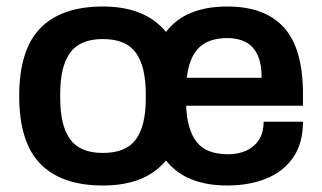

<svg xmlns="http://www.w3.org/2000/svg" viewBox="-20 -558 990 590"><path d="M296 12Q169 12 104 -54.5Q39 -121 39 -263Q39 -405 104 -471.5Q169 -538 296 -538Q361 -538 409.5 -518.5Q458 -499 490 -460Q521 -500 568 -519Q615 -538 679 -538Q794 -538 852.5 -473.5Q911 -409 911 -269V-233H552Q555 -159 584.5 -121.5Q614 -84 681 -84Q712 -84 736.5 -95Q761 -106 775.5 -128Q790 -150 790 -184H911Q911 -117 880.5 -73.5Q850 -30 797.5 -9Q745 12 679 12Q615 12 568 -7Q521 -26 490 -65Q458 -26 409.5 -7Q361 12 296 12ZM296 -88Q367 -88 397.5 -129.5Q428 -171 428 -256V-268Q428 -354 397.5 -396Q367 -438 296 -438Q226 -438 195.5 -396Q165 -354 165 -270V-257Q165 -172 195.5 -130Q226 -88 296 -88ZM554 -319H784Q784 -363 771 -390Q758 -417 734.5 -429Q711 -441 679 -441Q621 -441 591 -411Q561 -381 554 -319Z"/></svg>

Font: Archivo Variable SemiBold
Style: Regular
Weight: 600
Designer: Hector Gatti
Foundry: Omnibus-Type
Version: Version 2.001